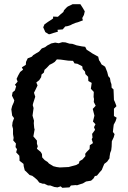

<svg xmlns="http://www.w3.org/2000/svg" viewBox="-20 -880 610 915"><path d="M277 15 269 8 254 13 239 11 220 4H209L190 -5L185 -4L167 -10L158 -22L148 -31L134 -42L121 -46L104 -63L98 -68L93 -88L92 -99L73 -114V-125L72 -138L57 -154L61 -169L54 -179L56 -196L43 -211L45 -223L42 -241V-266L38 -281L40 -298L47 -317L38 -329L34 -359L38 -375L46 -393L48 -402L37 -424L40 -440L51 -449L57 -469L51 -476L64 -491L59 -504L67 -521L76 -537L90 -548L84 -559L103 -571L104 -585L112 -602L132 -610L138 -617L154 -627L166 -634L179 -649L196 -656L205 -663L224 -673L243 -677L260 -674L277 -679L292 -678L311 -672L325 -671L345 -664L370 -659L386 -657L393 -643L409 -633L419 -626L448 -610L452 -593L457 -586L464 -573L481 -562L491 -537L496 -517L504 -508L507 -490L511 -479L512 -462L521 -454L522 -431L523 -404L528 -393L535 -374L523 -362V-327L536 -319L531 -303L522 -286L520 -270L518 -251L526 -241L522 -226L513 -207L512 -181L510 -164L505 -151L502 -132V-126L491 -110L477 -99L471 -85L465 -70L455 -59L442 -43L432 -41L426 -30L414 -19L390 -15L375 -6L362 -2L347 3L341 2L318 4L311 13ZM265 -82 307 -84 344 -94 356 -101 359 -112 373 -120 387 -136 386 -147 393 -156 407 -170 408 -188 423 -198 417 -217 421 -224 419 -242 433 -261 428 -274 435 -288 423 -301 430 -329 422 -361 436 -376 427 -394 428 -408 426 -418 427 -442 413 -457 417 -485 401 -494 400 -514 387 -527 385 -539 374 -551 372 -564 349 -576 335 -578 328 -590 305 -591 269 -596 251 -597 241 -585 230 -578 216 -571 204 -558 192 -547 189 -534 178 -525 176 -512 167 -498 153 -487 159 -473 151 -456 142 -438 148 -419 138 -388 136 -379 140 -365 135 -329 142 -305 141 -293 143 -270 145 -263 139 -230 156 -210V-195L160 -183L156 -171L174 -156L180 -146L181 -130L193 -117L207 -108L213 -101L234 -88L250 -84ZM212 -717 196 -727 186 -750 192 -764 209 -776 220 -783 233 -792V-801L256 -800L270 -813L282 -823L285 -831L296 -843L303 -849L316 -855L326 -860H341H354H363L374 -843L384 -826L380 -809L372 -794L375 -783L359 -777L351 -774L340 -771L323 -764L318 -761L300 -755L291 -754L279 -740L254 -738L256 -729L235 -723L217 -717Z"/></svg>

Font: Winky Rough
Style: Regular
Weight: 400
Designer: Simon Atzbach
Foundry: typofactur
Version: Version 1.206